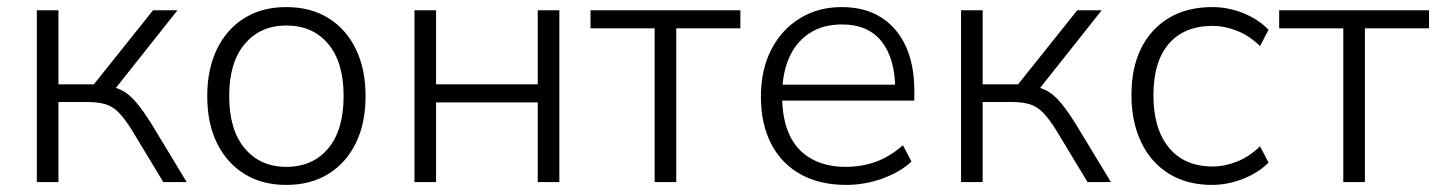

<svg xmlns="http://www.w3.org/2000/svg" viewBox="-20 -514 4058 542"><path d="M84 0V-485H145V-276H245L412 -485H481L297 -253L276 -272Q305 -269 325 -258.5Q345 -248 364.5 -225Q384 -202 409 -162L507 0H441L351 -149Q332 -179 315.5 -196Q299 -213 278.5 -219.5Q258 -226 227 -226H145V0Z M788 8Q720 8 670 -23Q620 -54 592.5 -110Q565 -166 565 -243Q565 -319 592.5 -375.5Q620 -432 670 -463Q720 -494 788 -494Q857 -494 907 -463Q957 -432 984.5 -375.5Q1012 -319 1012 -243Q1012 -166 984.5 -110Q957 -54 907 -23Q857 8 788 8ZM788 -43Q863 -43 906.5 -95Q950 -147 950 -243Q950 -338 906.5 -390Q863 -442 788 -442Q715 -442 671 -390Q627 -338 627 -243Q627 -147 671 -95Q715 -43 788 -43Z M1150 0V-485H1211V-276H1498V-485H1559V0H1498V-225H1211V0Z M1828 0V-434H1647V-485H2070V-434H1889V0Z M2369 8Q2294 8 2240 -22Q2186 -52 2157 -108Q2128 -164 2128 -241Q2128 -317 2157 -373.5Q2186 -430 2237.5 -462Q2289 -494 2356 -494Q2421 -494 2466.5 -465.5Q2512 -437 2536.5 -384.5Q2561 -332 2561 -258V-230H2172V-275H2523L2507 -262Q2507 -348 2469 -396.5Q2431 -445 2357 -445Q2302 -445 2264 -419.5Q2226 -394 2207 -349.5Q2188 -305 2188 -247V-242Q2188 -178 2208.5 -133.5Q2229 -89 2270 -66Q2311 -43 2367 -43Q2412 -43 2451.5 -57Q2491 -71 2529 -104L2553 -58Q2521 -28 2471 -10Q2421 8 2369 8Z M2693 0V-485H2754V-276H2854L3021 -485H3090L2906 -253L2885 -272Q2914 -269 2934 -258.5Q2954 -248 2973.5 -225Q2993 -202 3018 -162L3116 0H3050L2960 -149Q2941 -179 2924.5 -196Q2908 -213 2887.5 -219.5Q2867 -226 2836 -226H2754V0Z M3402 8Q3331 8 3280 -23.5Q3229 -55 3201.5 -112.5Q3174 -170 3174 -246Q3174 -323 3201.5 -378Q3229 -433 3280 -463.5Q3331 -494 3402 -494Q3447 -494 3489.5 -477Q3532 -460 3561 -430L3537 -384Q3506 -414 3471 -427.5Q3436 -441 3404 -441Q3323 -441 3279.5 -390.5Q3236 -340 3236 -245Q3236 -151 3279.5 -97.5Q3323 -44 3404 -44Q3436 -44 3471 -57.5Q3506 -71 3537 -101L3561 -55Q3532 -26 3488.5 -9Q3445 8 3402 8Z M3772 0V-434H3591V-485H4014V-434H3833V0Z"/></svg>

Font: Nunito Sans 12pt Light
Style: Regular
Weight: 300
Designer: Vernon Adams
Foundry: Vernon Adams
Version: Version 3.101;gftools[0.9.27]